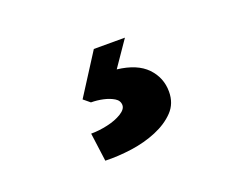

<svg xmlns="http://www.w3.org/2000/svg" viewBox="-57 -127 613 476"><g transform="rotate(-20 250.0 111.0)"><path d="M142 171Q163 171 185.5 166Q208 161 223.5 151.5Q239 142 239 131Q239 119 227.5 112Q216 105 200 101.5Q184 98 168 98L151 84L220 -24H302L256 43Q308 49 333.5 75.5Q359 102 359 139Q359 170 339.5 190.5Q320 211 289 224Q258 237 222 242Q186 247 152 246Z"/></g></svg>

Font: Our Lexend
Style: Bold
Weight: 700
Designer: Bonnie Shaver-Troup, Thomas Jockin
Foundry: Lexend
Version: Version 1.007